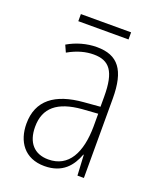

<svg xmlns="http://www.w3.org/2000/svg" viewBox="-125 -725 671 812"><g transform="rotate(20 210.0 -318.5)"><path d="M324 -647H98V-615H324ZM210 -539C165 -539 119 -526 80 -503L94 -472C136 -496 174 -505 208 -505C279 -505 310 -466 310 -353V-307L237 -301C111 -291 40 -238 40 -133C40 -54 82 10 172 10C254 10 291 -38 311 -92H313L318 0H347V-357C347 -486 305 -539 210 -539ZM240 -271 311 -276V-218C310 -101 270 -22 178 -22C115 -22 79 -62 79 -133C79 -219 133 -262 240 -271Z"/></g></svg>

Font: Noto Sans Hebrew Condensed ExtraLight
Style: Regular
Weight: 200
Width: 3
Designer: Monotype Design Team
Foundry: Monotype Imaging Inc.
Version: Version 2.004